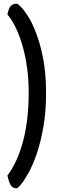

<svg xmlns="http://www.w3.org/2000/svg" viewBox="-20 -823 331 1038"><path d="M70 195Q47 195 37 176.5Q27 158 20 126Q42 98 62.5 56Q83 14 99.5 -41Q116 -96 125.5 -167Q135 -238 135 -323Q135 -393 126.5 -455.5Q118 -518 102.5 -572.5Q87 -627 66.5 -670.5Q46 -714 20 -745Q27 -778 38 -790.5Q49 -803 71 -803Q76 -803 93.5 -785.5Q111 -768 133.5 -732Q156 -696 177.5 -638.5Q199 -581 214 -502Q229 -423 229 -319Q229 -218 214.5 -136Q200 -54 178.5 8.5Q157 71 134 112Q111 153 93.5 174Q76 195 70 195Z"/></svg>

Font: Yanone Kaffeesatz ExtraLight Medium
Style: Regular
Weight: 500
Version: Version 2.003